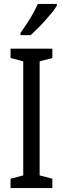

<svg xmlns="http://www.w3.org/2000/svg" viewBox="-20 -963 323 983"><path d="M248 0H34V-48L99 -65V-649L34 -666V-714H248V-666L183 -649V-65L248 -48ZM271 -934Q262 -918 245.5 -898Q229 -878 210 -856.5Q191 -835 171.5 -816Q152 -797 137 -783H85V-794Q104 -821 120.5 -846.5Q137 -872 150.5 -896.5Q164 -921 174 -943H271Z"/></svg>

Font: Noto Sans ExtraCondensed
Style: Regular
Weight: 400
Width: 2
Designer: Monotype Design Team
Foundry: Monotype Imaging Inc.
Version: Version 2.013